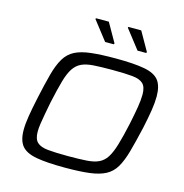

<svg xmlns="http://www.w3.org/2000/svg" viewBox="-127 -1014 1093 1139"><g transform="rotate(15 419.5 -444.0)"><path d="M373 8Q260 8 196 -4Q132 -16 105.5 -49Q79 -82 79 -146Q79 -182 87 -231.5Q95 -281 109 -346Q129 -439 146 -502Q163 -565 186.5 -604Q210 -643 248 -662.5Q286 -682 346 -689Q406 -696 496 -696Q610 -696 674 -684Q738 -672 764 -638.5Q790 -605 790 -540Q790 -503 782.5 -455Q775 -407 761 -342Q740 -250 722.5 -187.5Q705 -125 682 -86Q659 -47 621 -27Q583 -7 523.5 0.5Q464 8 373 8ZM374 -63Q441 -63 486.5 -66Q532 -69 561 -82.5Q590 -96 609 -125.5Q628 -155 644 -208Q660 -261 678 -344Q691 -406 698.5 -451.5Q706 -497 706 -530Q706 -576 685.5 -596Q665 -616 619 -620.5Q573 -625 495 -625Q426 -625 381 -622Q336 -619 307 -605.5Q278 -592 258.5 -562.5Q239 -533 224 -480Q209 -427 191 -344Q183 -302 176.5 -267.5Q170 -233 166 -205.5Q162 -178 162 -157Q162 -112 183 -92Q204 -72 250.5 -67.5Q297 -63 374 -63ZM464 -774H411L320 -891L322 -896H401L467 -780ZM663 -774H610L519 -891L521 -896H600L666 -780Z"/></g></svg>

Font: Saira Expanded
Style: Italic
Weight: 400
Width: 7
Italic angle: -12°
Designer: Hector Gatti with collaboration of the Omnibus-Type team
Foundry: Omnibus-Type
Version: Version 1.101